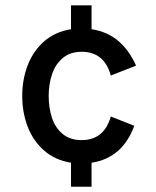

<svg xmlns="http://www.w3.org/2000/svg" viewBox="-20 -606 588 726"><path d="M248.5 9.3Q188 -0.5 146.5 -37.1Q105 -73.7 84.5 -127.4Q64 -181.2 64 -243.2Q64 -304.7 84.5 -358.6Q105 -412.6 146.5 -449.2Q188 -485.8 248.5 -495.6V-585.9H326.2V-495.6Q385.7 -486.3 426.8 -451.7Q467.8 -417 494.6 -357.9L398.9 -320.3Q374.5 -410.2 288.6 -410.2Q245.6 -410.2 217.5 -386.7Q189.5 -363.3 176.8 -325.4Q164.1 -287.6 164.1 -243.2Q164.1 -198.2 176.5 -160.4Q189 -122.6 217 -99.4Q245.1 -76.2 288.6 -76.2Q373.5 -76.2 398.9 -165.5L487.8 -130.4Q442.9 -8.3 326.2 9.3V100.1H248.5Z"/></svg>

Font: Acari Sans SemiBold
Style: Regular
Weight: 600
Designer: Alfredo Marco Pradil and Stefan Peev
Foundry: Hanken Design Co.
Version: Version 1.045;January 11, 2019;FontCreator 11.5.0.2425 64-bi